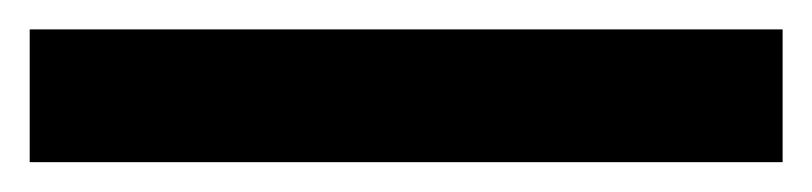

<svg xmlns="http://www.w3.org/2000/svg" viewBox="-25 67 550 130"><path d="M-4.9 176.8V86.9H504.9V176.8Z"/></svg>

Font: Overpass
Style: Regular
Weight: 400
Designer: Delve Withrington
Foundry: Delve Fonts
Version: Version 1.001